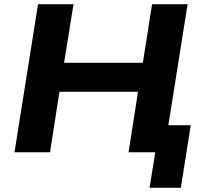

<svg xmlns="http://www.w3.org/2000/svg" viewBox="-20 -725 982 914"><path d="M692 169 719 0H597L617 -129H888L841 169ZM49 0 161 -705H330L285 -426H660L704 -705H873L761 0H592L637 -288H263L218 0Z"/></svg>

Font: Nunito Sans 10pt SemiExpanded ExtraBold
Style: Italic
Weight: 800
Width: 6
Italic angle: -9°
Designer: Vernon Adams
Foundry: Vernon Adams
Version: Version 3.101;gftools[0.9.27]